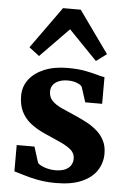

<svg xmlns="http://www.w3.org/2000/svg" viewBox="-59 -908 644 962"><g transform="rotate(5 263.0 -427.0)"><path d="M259.5 11Q209 11 167.5 3Q126 -5 95.5 -14.8Q65 -24.5 47 -29V-161.5H136.5L161 -83Q165.5 -75.5 179.5 -68.5Q193.5 -61.5 212 -57Q230.5 -52.5 249.5 -52.5Q279.5 -52.5 299 -61Q318.5 -69.5 328 -84.5Q337.5 -99.5 337.5 -118Q337.5 -145 316.8 -162.8Q296 -180.5 260.8 -196Q225.5 -211.5 181 -231.5Q138.5 -250.5 108.5 -274.8Q78.5 -299 63 -332.2Q47.5 -365.5 47.5 -409.5Q47.5 -455.5 74.2 -491.2Q101 -527 150.8 -547.8Q200.5 -568.5 268.5 -568.5Q319 -568.5 354.8 -561.8Q390.5 -555 414.8 -548Q439 -541 455.5 -538.5V-404.5H370.5L346 -480.5Q342.5 -487 332.2 -492.8Q322 -498.5 307.5 -502.2Q293 -506 275 -506Q249 -506 229.8 -498.2Q210.5 -490.5 200.2 -476.5Q190 -462.5 190 -443.5Q190 -415 208 -396.8Q226 -378.5 255.2 -365.2Q284.5 -352 317 -338Q348.5 -324.5 379.2 -308.8Q410 -293 434.8 -272.2Q459.5 -251.5 474.2 -223.2Q489 -195 489 -156.5Q489 -110.5 464.5 -72.5Q440 -34.5 389.2 -11.8Q338.5 11 259.5 11ZM119.5 -615.5 68 -655 218.5 -865H307.5L458 -654.5L405.5 -615.5L263 -762.5Z"/></g></svg>

Font: Merriweather ExtraBold
Style: Regular
Weight: 800
Version: Version 2.100